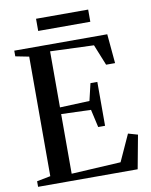

<svg xmlns="http://www.w3.org/2000/svg" viewBox="-96 -962 810 1032"><g transform="rotate(-10 309.0 -446.0)"><path d="M101.5 -45V-697.5L28 -712V-743H535.5L550 -583H501L455 -697L217 -706V-400L379 -406.5L401 -500H438.5V-260.5H401L379 -358L217 -363.5V-38L486.5 -53L552.5 -198L604.5 -183L570.5 0H27V-30.5ZM457.5 -891.5V-825H173V-891.5Z"/></g></svg>

Font: Merriweather 96pt Medium
Style: Regular
Weight: 500
Version: Version 2.100